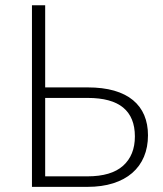

<svg xmlns="http://www.w3.org/2000/svg" viewBox="-20 -728 636 748"><path d="M320.5 -41Q413.5 -41 459.5 -82.2Q505.5 -123.5 505.5 -196.5Q505.5 -271 460 -308.8Q414.5 -346.5 321.5 -346.5H156V-41ZM321.5 -387.5Q380.5 -387.5 424.8 -374.8Q469 -362 498.2 -337.8Q527.5 -313.5 542 -279Q556.5 -244.5 556.5 -201Q556.5 -154.5 540.8 -117.2Q525 -80 495 -54Q465 -28 421 -14Q377 0 320.5 0H104.5V-707.5H156V-387.5Z"/></svg>

Font: Lato 2
Style: Regular
Weight: 300
Designer: Lukasz Dziedzic with Adam Twardoch and Botio Nikoltchev
Foundry: tyPoland Lukasz Dziedzic
Version: Version 2.015; 2015-08-06; http://www.latofonts.com/